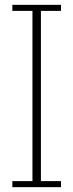

<svg xmlns="http://www.w3.org/2000/svg" viewBox="-20 -773 303 793"><path d="M31 -25H114V-728H31V-753H232V-728H149V-25H232V0H31Z"/></svg>

Font: IBM Plex Serif ExtLt
Style: Regular
Weight: 200
Designer: Mike Abbink, Paul van der Laan, Pieter van Rosmalen
Foundry: Bold Monday
Version: Version 3.001